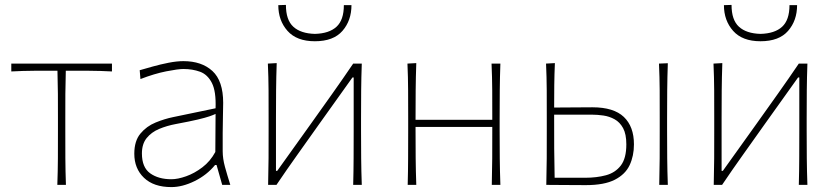

<svg xmlns="http://www.w3.org/2000/svg" viewBox="-20 -753 3402 782"><path d="M213.5 0Q215.5 -56.5 215.8 -108.5Q216 -160.5 216 -221V-271Q216 -325 215.8 -370.8Q215.5 -416.5 214 -465H211.5Q167 -465 119.5 -464.8Q72 -464.5 26 -462V-494H436V-462Q390 -464.5 342.5 -464.8Q295 -465 250.5 -465H248Q246.5 -416.5 246.2 -370.8Q246 -325 246 -271V-221Q246 -160.5 246.2 -108.5Q246.5 -56.5 248.5 0Z M678 9Q606 9 566.5 -28.8Q527 -66.5 527 -127Q527 -179 552 -209Q577 -239 613.8 -254Q650.5 -269 685 -276L858 -312Q860.5 -381 843 -415.2Q825.5 -449.5 794.8 -460.8Q764 -472 727 -472Q705.5 -472 657.2 -462.5Q609 -453 552 -431L549 -467Q571 -473.5 602.5 -482.2Q634 -491 667 -497.5Q700 -504 727 -504Q801.5 -504 845.2 -463.8Q889 -423.5 889 -334Q889 -313 888 -279.2Q887 -245.5 887 -211V-137Q887 -107 896.2 -73.5Q905.5 -40 918 0H885L862 -81H856Q822.5 -40 772.8 -15.5Q723 9 678 9ZM678 -23Q704 -23 738 -35Q772 -47 804.2 -71.5Q836.5 -96 857 -134L858 -289Q848.5 -284.5 832.5 -279Q816.5 -273.5 785 -266Q753.5 -258.5 697 -248Q659.5 -241 628 -227.8Q596.5 -214.5 577.2 -190.5Q558 -166.5 558 -128Q558 -71 591.8 -47Q625.5 -23 678 -23Z M1072 0Q1073.5 -56.5 1073.8 -108.5Q1074 -160.5 1074 -221V-271Q1074 -332 1073.8 -385Q1073.5 -438 1071 -494L1107 -496Q1105 -439.5 1104.5 -385.8Q1104 -332 1104 -271V-57H1109L1246 -248.5Q1289.5 -309.5 1333.5 -371.5Q1377.5 -433.5 1418.5 -494H1453.5Q1451.5 -438 1451 -385Q1450.5 -332 1450.5 -271V-221Q1450.5 -160.5 1451 -108.5Q1451.5 -56.5 1453.5 0H1418.5Q1420 -56.5 1420.2 -108.5Q1420.5 -160.5 1420.5 -221V-437.5H1415.5L1279.5 -247Q1235.5 -185 1191.5 -123.2Q1147.5 -61.5 1106 0ZM1262.5 -585Q1188.5 -585 1151 -627.2Q1113.5 -669.5 1113.5 -732L1144.5 -733Q1144.5 -671.5 1174.8 -644Q1205 -616.5 1262.5 -615Q1320.5 -616.5 1350.5 -644Q1380.5 -671.5 1380.5 -732H1411.5Q1411.5 -669.5 1374.8 -627.2Q1338 -585 1262.5 -585Z M1640.5 0Q1642 -56.5 1642.2 -108.5Q1642.5 -160.5 1642.5 -221V-271Q1642.5 -332 1642.2 -385Q1642 -438 1639.5 -494L1675.5 -496Q1673.5 -439.5 1673 -385.8Q1672.5 -332 1672.5 -271V-265H1985V-271Q1985 -332 1984.8 -385Q1984.5 -438 1982 -494H2018Q2016 -438 2015.5 -385Q2015 -332 2015 -271V-221Q2015 -160.5 2015.5 -108.5Q2016 -56.5 2018 0H1983Q1984.5 -56.5 1984.8 -108.5Q1985 -160.5 1985 -221V-236H1672.5V-221Q1672.5 -160.5 1673 -108.5Q1673.5 -56.5 1675.5 0Z M2205 0Q2206.5 -56.5 2206.8 -108.5Q2207 -160.5 2207 -221V-271Q2207 -332 2206.8 -385Q2206.5 -438 2204 -494L2240 -496Q2238 -450 2237.5 -406Q2237 -362 2237 -315Q2270 -315 2312.8 -315.5Q2355.5 -316 2393 -316Q2479.5 -316 2520.8 -276.8Q2562 -237.5 2562 -165Q2562 -118 2544.5 -80.5Q2527 -43 2484.2 -21Q2441.5 1 2366 1Q2320 1 2276.8 0.5Q2233.5 0 2205 0ZM2239 -29H2363.5Q2410 -29 2448 -39.2Q2486 -49.5 2508.5 -78.8Q2531 -108 2531 -165Q2531 -207 2517.8 -231.2Q2504.5 -255.5 2483.2 -267.2Q2462 -279 2437.5 -282.5Q2413 -286 2391 -286H2237Q2237 -282.5 2237 -278.8Q2237 -275 2237 -271Q2237 -204.5 2237.2 -147.5Q2237.5 -90.5 2239 -29ZM2665 0Q2666.5 -56.5 2666.8 -108.5Q2667 -160.5 2667 -221V-271Q2667 -332 2666.8 -385Q2666.5 -438 2664 -494L2700 -495.5Q2698 -439 2697.5 -385.5Q2697 -332 2697 -271V-221Q2697 -160.5 2697.5 -108.5Q2698 -56.5 2700 0Z M2887 0Q2888.5 -56.5 2888.8 -108.5Q2889 -160.5 2889 -221V-271Q2889 -332 2888.8 -385Q2888.5 -438 2886 -494L2922 -496Q2920 -439.5 2919.5 -385.8Q2919 -332 2919 -271V-57H2924L3061 -248.5Q3104.5 -309.5 3148.5 -371.5Q3192.5 -433.5 3233.5 -494H3268.5Q3266.5 -438 3266 -385Q3265.5 -332 3265.5 -271V-221Q3265.5 -160.5 3266 -108.5Q3266.5 -56.5 3268.5 0H3233.5Q3235 -56.5 3235.2 -108.5Q3235.5 -160.5 3235.5 -221V-437.5H3230.5L3094.5 -247Q3050.5 -185 3006.5 -123.2Q2962.5 -61.5 2921 0ZM3077.5 -585Q3003.5 -585 2966 -627.2Q2928.5 -669.5 2928.5 -732L2959.5 -733Q2959.5 -671.5 2989.8 -644Q3020 -616.5 3077.5 -615Q3135.5 -616.5 3165.5 -644Q3195.5 -671.5 3195.5 -732H3226.5Q3226.5 -669.5 3189.8 -627.2Q3153 -585 3077.5 -585Z"/></svg>

Font: Commissioner Flair Thin
Style: Regular
Weight: 100
Designer: Kostas Bartsokas
Foundry: Kostas Bartsokas
Version: Version 1.000; ttfautohint (v1.8.3)